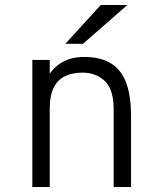

<svg xmlns="http://www.w3.org/2000/svg" viewBox="-20 -752 656 772"><path d="M110 0V-511H180V-424L168 -436Q184 -465.5 206 -484.8Q228 -504 256 -513.5Q284 -523 318 -523Q382.5 -523 424.5 -498.2Q466.5 -473.5 486.8 -420.5Q507 -367.5 507 -283V0H437V-312Q437 -393 401.2 -426.5Q365.5 -460 312 -460Q273 -460 243.2 -446.5Q213.5 -433 196.8 -401.2Q180 -369.5 180 -314V0ZM243 -576 385 -732H492L314 -576Z"/></svg>

Font: Overpass Mono Light Light
Style: Regular
Weight: 300
Monospace: yes
Version: Version 4.000